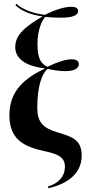

<svg xmlns="http://www.w3.org/2000/svg" viewBox="-20 -795 471 1020"><path d="M236 205C346 181 414 121 414 32C414 -56 359 -69 285 -92C205 -116 178 -148 178 -225C178 -344 207 -411 234 -429C253 -425 288 -417 326 -417C378 -417 399 -434 399 -454C399 -468 389 -480 361 -480C327 -480 278 -463 232 -440C200 -456 179 -480 179 -559C179 -646 208 -692 220 -705C242 -703 272 -701 303 -701C364 -701 395 -713 395 -736C395 -751 383 -759 358 -759C323 -759 268 -742 219 -716C152 -724 99 -746 67 -775L62 -767C98 -733 154 -714 207 -708C117 -656 61 -611 61 -545C61 -489 107 -445 217 -432V-430C85 -368 30 -292 30 -182C30 -46 119 -13 221 9C277 22 325 34 325 91C325 139 295 178 236 195Z"/></svg>

Font: Noto Serif Display Condensed Extra
Style: Regular
Weight: 800
Width: 3
Designer: Monotype Design Team
Foundry: Monotype Imaging Inc.
Version: Version 1.900